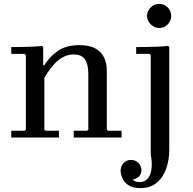

<svg xmlns="http://www.w3.org/2000/svg" viewBox="-20 -707 992 987"><path d="M529 -41 535 -35H605V0H359V-35H428L434 -41V-327Q434 -376 417 -401.5Q400 -427 358 -427Q319 -427 283 -400Q247 -373 208 -307V-41L214 -35H283V0H38V-35H107L113 -41V-423L107 -430H38V-465Q64 -465 90.5 -465.5Q117 -466 143.5 -467Q170 -468 196 -471L202 -465V-372H208Q236 -417 278.5 -446Q321 -475 387 -475Q440 -475 471 -457.5Q502 -440 515.5 -410.5Q529 -381 529 -345ZM701 260Q662 260 639.5 244.5Q617 229 608.5 208Q600 187 600 172Q600 147 615.5 131Q631 115 653 115Q676 115 691.5 130.5Q707 146 707 168Q707 188 693.5 201Q680 214 661 216Q668 222 676.5 225.5Q685 229 697 229Q717 229 730.5 219Q744 209 751.5 190.5Q759 172 760 145.5Q761 119 755 87V-423L749 -430H680V-465Q706 -465 734 -465.5Q762 -466 790 -467Q818 -468 844 -471L850 -465V64Q850 116 834 161Q818 206 785 233Q752 260 701 260ZM798 -563Q774 -563 755 -581.5Q736 -600 736 -625Q736 -651 755 -669Q774 -687 798 -687Q824 -687 842 -669Q860 -651 860 -625Q860 -600 842 -581.5Q824 -563 798 -563Z"/></svg>

Font: Brygada 1918 Medium
Style: Regular
Weight: 500
Designer: Mateusz Machalski | Borys Kosmynka | Przemek Hoffer
Foundry: NIEPODLEGLA 2018
Version: Version 3.006